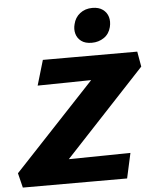

<svg xmlns="http://www.w3.org/2000/svg" viewBox="-60 -957 813 1007"><g transform="rotate(-5 346.5 -453.5)"><path d="M19 0 0 -77 527 -639 602 -533 143 -526 182 -658H679L693 -578L171 -19L105 -125L597 -132L568 0ZM446 -725Q411 -725 390.5 -740.5Q370 -756 363.5 -780Q357 -804 364 -830Q372 -865 399 -886Q426 -907 464 -907Q498 -907 519 -891.5Q540 -876 547 -852Q554 -828 547 -799Q538 -763 510 -744Q482 -725 446 -725Z"/></g></svg>

Font: Ysabeau Black
Style: Italic
Weight: 900
Italic angle: -12°
Version: Version 2.000;gftools[0.9.27.dev2+g8671c4b]